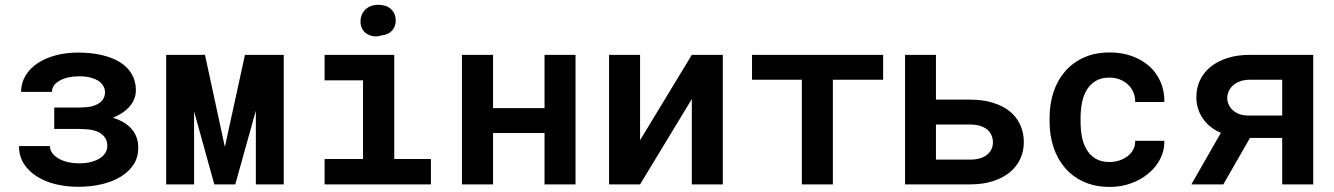

<svg xmlns="http://www.w3.org/2000/svg" viewBox="-20 -752 5441 783"><path d="M57.6 -156.2Q57.6 -113.8 78.1 -82.8Q98.6 -51.8 131.8 -31.7Q165.5 -10.3 209.2 -0.2Q252.9 9.8 298.3 9.8Q351.1 9.8 396 -1Q440.9 -11.7 473.6 -32.2Q506.8 -52.7 525.4 -82Q543.9 -111.3 543.9 -149.4Q543.9 -175.8 534.7 -197.5Q525.4 -219.2 507.3 -235.8Q494.6 -247.6 477.8 -256.6Q460.9 -265.6 440.4 -272Q457 -278.8 471.2 -287.1Q485.4 -295.4 496.1 -305.2Q514.6 -321.3 524.4 -341.6Q534.2 -361.8 534.2 -383.8Q534.2 -421.4 517.1 -450.2Q500 -479 469.2 -498.5Q438 -517.6 394.5 -527.6Q351.1 -537.6 298.3 -537.6Q250.5 -537.6 208.3 -526.6Q166 -515.6 134.8 -495.1Q103 -474.6 84.7 -444.6Q66.4 -414.6 65.9 -377.4H191.9Q191.9 -392.1 200.4 -403.8Q209 -415.5 224.6 -423.8Q239.3 -432.1 259.5 -436.5Q279.8 -440.9 302.7 -440.9Q330.6 -440.9 350.3 -435.3Q370.1 -429.7 383.3 -420.9Q396 -411.6 402.1 -399.9Q408.2 -388.2 408.2 -375.5Q408.2 -363.3 403.3 -352.8Q398.4 -342.3 388.7 -334.5Q381.3 -328.6 371.3 -324.2Q361.3 -319.8 348.1 -316.9Q338.9 -315.4 327.9 -314.5Q316.9 -313.5 304.2 -313.5H201.2V-226.1H304.2Q317.4 -226.1 329.6 -225.1Q341.8 -224.1 352.1 -222.7Q367.2 -219.7 378.9 -214.6Q390.6 -209.5 398.4 -201.7Q407.7 -193.8 412.6 -182.4Q417.5 -170.9 417.5 -156.2Q417.5 -142.1 410.2 -129.6Q402.8 -117.2 388.7 -107.4Q374 -97.7 352.5 -91.8Q331.1 -85.9 303.2 -85.9Q275.9 -85.9 253.4 -91.8Q231 -97.7 215.8 -107.4Q200.2 -117.2 191.9 -129.6Q183.6 -142.1 183.6 -156.2Z M897 -152.8 815.9 -528.3H657.7V0H771.5V-297.9L854 0H939.5L1023.4 -300.8V0H1137.2V-528.3H979Z M1303.7 -528.3V-424.3H1460.4V-103.5H1303.7V0H1737.3V-103.5H1587.9V-528.3ZM1450.2 -664.1Q1450.2 -647.5 1457.5 -633.8Q1464.8 -620.1 1478.5 -612.8Q1492.2 -605 1506.6 -603.8Q1521 -602.5 1534.7 -607.4Q1563.5 -609.9 1579.3 -627.9Q1595.2 -646 1593.8 -672.4Q1592.3 -699.2 1573.5 -715.8Q1554.7 -732.4 1523.4 -732.4Q1506.8 -732.4 1493.4 -727.5Q1480 -722.7 1470.7 -713.9Q1460.9 -704.6 1455.6 -691.9Q1450.2 -679.2 1450.2 -664.1Z M2327.1 0V-528.3H2200.7V-311H1990.7V-528.3H1863.8V0H1990.7V-209.5H2200.7V0Z M2801.3 -528.3 2590.3 -180.2V-528.3H2463.9V0H2590.3L2801.3 -348.1V0H2927.7V-528.3Z M3581.5 -426.8V-528.3H3046.9V-426.8H3250V0H3376.5V-426.8Z M3796.9 -345.7V-528.3H3670.9V0H3936Q3988.3 0 4029.3 -13.2Q4070.3 -26.4 4098.1 -49.3Q4126 -72.3 4140.6 -103.8Q4155.3 -135.3 4155.3 -172.4Q4155.3 -210.9 4140.6 -242.9Q4126 -274.9 4098.1 -297.9Q4069.8 -320.3 4029.1 -333Q3988.3 -345.7 3936 -345.7ZM3796.9 -244.1H3936Q3960.9 -244.1 3978.5 -238.3Q3996.1 -232.4 4007.3 -222.7Q4018.6 -212.4 4023.9 -199.2Q4029.3 -186 4029.3 -171.4Q4029.3 -157.2 4023.9 -144.8Q4018.6 -132.3 4007.3 -122.6Q3996.1 -112.8 3978.5 -106.9Q3960.9 -101.1 3936 -101.1H3796.9Z M4504.9 -91.3Q4470.2 -91.3 4447.5 -105.2Q4424.8 -119.1 4411.6 -142.1Q4397.5 -165 4392.1 -194.6Q4386.7 -224.1 4386.7 -255.9V-271.5Q4386.7 -302.7 4392.3 -332.3Q4397.9 -361.8 4411.6 -384.8Q4425.3 -407.7 4447.8 -421.6Q4470.2 -435.5 4504.4 -435.5Q4527.8 -435.5 4547.4 -427.7Q4566.9 -419.9 4581.1 -406.2Q4594.7 -393.1 4602.3 -374.8Q4609.9 -356.4 4609.4 -335.9H4728.5Q4729 -381.3 4712.6 -418.7Q4696.3 -456.1 4666.5 -482.4Q4636.7 -508.8 4595.7 -523.4Q4554.7 -538.1 4506.3 -538.1Q4445.3 -538.1 4399.4 -517.1Q4353.5 -496.1 4322.8 -460Q4291.5 -423.3 4275.9 -375Q4260.3 -326.7 4260.3 -271.5V-255.9Q4260.3 -200.7 4276.1 -152.3Q4292 -104 4322.8 -67.9Q4353.5 -31.7 4399.7 -10.7Q4445.8 10.3 4506.8 10.3Q4551.8 10.3 4592 -4.2Q4632.3 -18.6 4662.6 -43.9Q4693.4 -68.8 4711.2 -103.3Q4729 -137.7 4728.5 -177.7H4609.4Q4609.9 -158.2 4601.6 -142.3Q4593.3 -126.5 4578.6 -115.2Q4564 -104 4544.9 -97.7Q4525.9 -91.3 4504.9 -91.3Z M5335.4 -528.3H5077.1Q5026.4 -528.3 4985.8 -515.4Q4945.3 -502.4 4917 -479.5Q4888.7 -456.5 4873.8 -425Q4858.9 -393.6 4858.9 -356Q4858.9 -307.1 4885.3 -268.8Q4911.6 -230.5 4959 -210.4L4838.4 0H4968.8L5077.6 -189.5H5209V0H5335.4ZM4984.9 -352.5Q4984.9 -366.2 4990.7 -379.4Q4996.6 -392.6 5007.8 -403.3Q5019 -413.6 5036.4 -420.2Q5053.7 -426.8 5077.1 -426.8H5209V-280.8H5071.8Q5049.3 -280.8 5033.2 -287.1Q5017.1 -293.5 5006.3 -303.7Q4995.6 -314 4990.2 -326.7Q4984.9 -339.4 4984.9 -352.5Z"/></svg>

Font: Roboto Mono SemiBold
Style: Regular
Weight: 600
Monospace: yes
Designer: Google
Version: Version 3.000